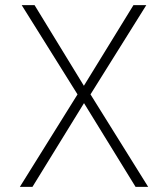

<svg xmlns="http://www.w3.org/2000/svg" viewBox="-20 -731 640 751"><path d="M308.1 -395.5 115.2 -710.9H64.9L283.2 -361.8L57.6 0H106.9L308.6 -327.6L510.3 0H559.6L334 -361.8L552.2 -710.9H502Z"/></svg>

Font: Roboto Mono ExtraLight
Style: Regular
Weight: 250
Monospace: yes
Designer: Google
Version: Version 3.000